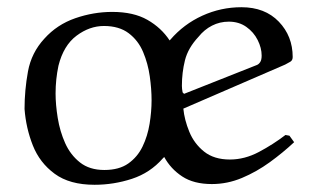

<svg xmlns="http://www.w3.org/2000/svg" viewBox="-20 -498 855 532"><path d="M770 -319 488 -197Q491 -166 504.5 -133Q518 -100 545.5 -78Q573 -56 617 -56Q658 -56 697.5 -77Q737 -98 771 -124L782 -122L795 -104Q764 -75 727.5 -48.5Q691 -22 650.5 -5Q610 12 567 12Q517 12 485 -9Q453 -30 435 -63Q433 -61 431 -59Q396 -19 345.5 -2.5Q295 14 242 14Q173 14 131.5 -16.5Q90 -47 71 -95Q52 -143 48 -196Q48 -248 57.5 -300Q67 -352 103 -391Q138 -430 188.5 -447.5Q239 -465 291 -465Q350 -465 388.5 -443Q427 -421 450 -386L452 -388Q489 -431 540.5 -454.5Q592 -478 649 -478Q714 -478 752.5 -438Q791 -398 791 -340Q791 -331 784.5 -327Q778 -323 770 -319ZM530 -396Q501 -365 492.5 -331Q484 -297 484 -260Q484 -256 484.5 -251.5Q485 -247 486 -242L490 -238L692 -318Q697 -320 701 -326Q705 -332 705 -344Q705 -365 694 -387Q683 -409 662.5 -423.5Q642 -438 614 -438Q589 -438 567.5 -427Q546 -416 530 -396ZM142 -316Q138 -297 136 -278Q134 -259 134 -239Q134 -208 140 -171Q146 -134 160.5 -101.5Q175 -69 201.5 -48Q228 -27 269 -27Q310 -27 335.5 -45Q361 -63 375 -92Q389 -121 394.5 -155Q400 -189 400 -220Q400 -251 395 -286.5Q390 -322 376.5 -354Q363 -386 336.5 -406Q310 -426 268 -426Q228 -426 192 -399Q156 -372 142 -316Z"/></svg>

Font: Aref Ruqaa Ink
Style: Regular
Weight: 400
Designer: Abdullah Aref
Version: Version 1.005